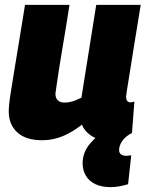

<svg xmlns="http://www.w3.org/2000/svg" viewBox="-20 -567 604 790"><path d="M435 203Q398 203 372 190.5Q346 178 333 155.5Q320 133 320 105Q320 61 349 25.5Q378 -10 422 -35Q438 -31 443.5 -23Q449 -15 446 -8Q443 -1 436 4Q429 9 420 9Q381 9 354 -9.5Q327 -28 317 -54Q290 -33 263 -18.5Q236 -4 208.5 3Q181 10 153 10Q86 10 51 -22.5Q16 -55 16 -108Q16 -121 18 -140.5Q20 -160 25 -191Q30 -222 37.5 -269Q45 -316 56.5 -384.5Q68 -453 83 -547H266Q256 -484 248 -435Q240 -386 233.5 -348Q227 -310 222.5 -280.5Q218 -251 214.5 -227Q211 -203 208 -182Q208 -164 217.5 -154.5Q227 -145 245 -145Q257 -145 269 -147.5Q281 -150 293 -155Q305 -160 315 -165L376 -547H559Q541 -439 530 -369Q519 -299 512.5 -259Q506 -219 503 -200.5Q500 -182 499.5 -176Q499 -170 499 -169Q499 -157 503.5 -151.5Q508 -146 516 -146Q518 -146 522.5 -146.5Q527 -147 533 -149L523 -20Q496 -6 483 13Q470 32 470 51Q470 62 478 68Q486 74 499 74Q506 74 511.5 73Q517 72 520 72L507 191Q490 196 472 199.5Q454 203 435 203Z"/></svg>

Font: Georama ExtraCondensed Thin ExtraBold
Style: Italic
Weight: 800
Italic angle: -9°
Version: Version 1.001